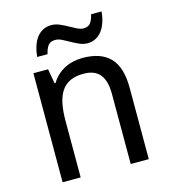

<svg xmlns="http://www.w3.org/2000/svg" viewBox="-110 -824 808 912"><g transform="rotate(-15 294.5 -368.0)"><path d="M419.9 0V-345.2Q419.9 -408.7 394.3 -440.4Q368.7 -472.2 314 -472.2Q274.4 -472.2 247.6 -459.5Q220.7 -446.8 204.3 -421.9Q188 -397 180.9 -360.8Q173.8 -324.7 173.8 -277.8V0H85V-536.1H157.2L169.9 -463.9H174.8Q187 -484.9 203.9 -500.2Q220.7 -515.6 240.7 -525.9Q260.7 -536.1 283.2 -541Q305.7 -545.9 329.1 -545.9Q418.5 -545.9 463.6 -499.3Q508.8 -452.6 508.8 -350.1V0ZM370.6 -606.9Q351.1 -606.9 331.8 -615.5Q312.5 -624 293.9 -634.5Q275.4 -645 258.3 -653.6Q241.2 -662.1 225.6 -662.1Q203.6 -662.1 191.9 -649.2Q180.2 -636.2 173.3 -606H122.6Q125 -635.3 133.1 -659.2Q141.1 -683.1 154.1 -700Q167 -716.8 185.1 -725.8Q203.1 -734.9 225.6 -734.9Q246.1 -734.9 265.9 -726.3Q285.6 -717.8 304.2 -707.5Q322.8 -697.3 339.6 -688.7Q356.4 -680.2 370.6 -680.2Q392.6 -680.2 403.8 -692.9Q415 -705.6 422.4 -735.8H473.6Q471.2 -706.5 463.1 -682.9Q455.1 -659.2 442.1 -642.3Q429.2 -625.5 411.1 -616.2Q393.1 -606.9 370.6 -606.9Z"/></g></svg>

Font: Droid Sans
Style: Regular
Weight: 400
Foundry: Ascender Corporation
Version: Version 1.00 build 114